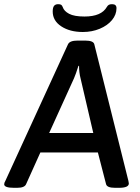

<svg xmlns="http://www.w3.org/2000/svg" viewBox="-37 -896 670 918"><path d="M-17 -15Q-17 -22 -11 -32L288 -684Q296 -702 334 -702H370Q410 -702 414 -684L577 -31L579 -19Q579 2 532 2H513Q474 2 470 -16L431 -167H156L88 -16Q81 2 45 2H30Q-17 2 -17 -15ZM409 -260 348 -522Q341 -549 341 -581H338Q325 -540 317 -522L198 -260ZM215 -841Q215 -860 221.5 -868Q228 -876 241 -876Q251 -876 255.5 -873Q260 -870 263 -862Q269 -843 293.5 -830Q318 -817 367 -817Q448 -817 474 -863Q478 -870 483.5 -873Q489 -876 499 -876Q520 -876 520 -857Q520 -826 498.5 -800Q477 -774 440 -758.5Q403 -743 359 -743Q297 -743 256 -770Q215 -797 215 -841Z"/></svg>

Font: Asap-MediumItalic
Style: Italic
Weight: 500
Italic angle: -6°
Designer: Pablo Cosgaya
Foundry: Omnibus-Type
Version: Version 2.000; ttfautohint (v1.8)